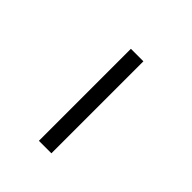

<svg xmlns="http://www.w3.org/2000/svg" viewBox="33 -849 456 456"><g transform="rotate(-45 261.5 -621.0)"><path d="M399 -642V-600H90V-642Z"/></g></svg>

Font: Prodigy Sans Light
Style: Regular
Weight: 300
Designer: Wei Huang
Foundry: Wei Huang
Version: Version 1.003; ttfautohint (v1.8.3)